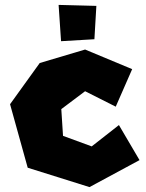

<svg xmlns="http://www.w3.org/2000/svg" viewBox="-20 -756 596 783"><path d="M219 -736 229 -588 365 -596 373 -732ZM452 -321 519 -474 327 -554 142 -499 21 -331 93 -72 345 7 549 -103 465 -246 354 -159 237 -202 230 -311 327 -384Z"/></svg>

Font: Super Mario
Style: Regular
Weight: 400
Version: Version 1.0